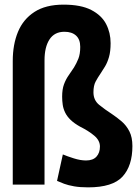

<svg xmlns="http://www.w3.org/2000/svg" viewBox="-20 -796 600 828"><path d="M360 12Q325 12 299.5 7.5Q274 3 256.5 -3.5Q239 -10 226 -16L251 -130Q270 -122 298.5 -113Q327 -104 351 -104Q381 -104 396 -120.5Q411 -137 411 -164Q411 -190 387 -210.5Q363 -231 325 -250Q300 -264 284.5 -279Q269 -294 261 -310.5Q253 -327 250.5 -344Q248 -361 248 -379Q248 -411 256 -432.5Q264 -454 276 -471Q288 -488 299 -505Q310 -523 318 -543Q326 -563 326 -594Q326 -626 308 -642.5Q290 -659 258 -659Q215 -659 193.5 -626Q172 -593 172 -536V0H35V-533Q35 -604 57.5 -658.5Q80 -713 128.5 -744.5Q177 -776 254 -776Q329 -776 373.5 -753Q418 -730 437.5 -692.5Q457 -655 457 -610Q457 -574 450 -550Q443 -526 433 -509.5Q423 -493 413 -478Q402 -462 392.5 -444.5Q383 -427 383 -398Q383 -364 407.5 -344Q432 -324 463 -304Q484 -290 504.5 -272.5Q525 -255 538 -229.5Q551 -204 551 -166Q551 -81 508.5 -34.5Q466 12 360 12Z"/></svg>

Font: Ubuntu Sans Mono
Style: Bold
Weight: 700
Monospace: yes
Designer: Dalton Maag Ltd
Foundry: Dalton Maag Ltd
Version: Version 1.006